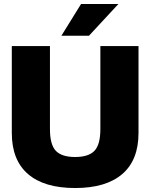

<svg xmlns="http://www.w3.org/2000/svg" viewBox="-20 -946 764 976"><path d="M40 -270V-711.9H233.9V-290Q233.9 -210.9 263.7 -179.4Q293.5 -147.9 361.8 -147.9Q430.2 -147.9 460.2 -179.4Q490.2 -210.9 490.2 -290V-711.9H684.1V-270Q684.1 -132.3 601.6 -61.3Q519 9.8 361.8 9.8Q204.6 9.8 122.3 -61.3Q40 -132.3 40 -270ZM432.1 -764.2H292L392.1 -925.8H582Z"/></svg>

Font: Creato Display Black
Style: Regular
Weight: 900
Version: Version 1.000